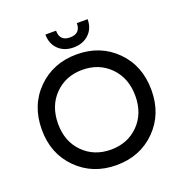

<svg xmlns="http://www.w3.org/2000/svg" viewBox="-153 -1009 1101 1154"><g transform="rotate(-20 397.5 -432.0)"><path d="M748 -343Q748 -499 648.5 -598.5Q549 -698 398 -698Q247 -698 147 -598.5Q47 -499 47 -343Q47 -189 147 -89.5Q247 10 398 10Q549 10 648.5 -89.5Q748 -189 748 -343ZM151 -343Q151 -457 221 -528Q291 -599 398 -599Q505 -599 575 -528Q645 -457 645 -343Q645 -230 575 -159.5Q505 -89 398 -89Q291 -89 221 -159.5Q151 -230 151 -343ZM263 -874H331Q331 -807 397 -807Q464 -807 464 -874H533Q533 -815 495 -779Q457 -743 397 -743Q337 -743 300 -779Q263 -815 263 -874Z"/></g></svg>

Font: Roundo Medium
Style: Regular
Weight: 500
Designer: Namrata Goyal (Gurmukhi), Shiva Nallaperumal (Latin)
Foundry: Indian Type Foundry
Version: Version 1.000;PS 1.0;hotconv 1.0.88;makeotf.lib2.5.647800